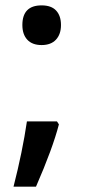

<svg xmlns="http://www.w3.org/2000/svg" viewBox="-20 -572 318 721"><path d="M193.8 -116.2 201.2 -105Q177.7 -14.2 115.2 128.9H30.8Q64.5 -2.9 81.1 -116.2ZM64 -478Q64 -551.8 136.2 -551.8Q172.9 -551.8 190.9 -532.2Q209 -512.7 209 -478Q209 -443.4 190.2 -423.1Q171.4 -402.8 136.2 -402.8Q101.1 -402.8 82.5 -422.9Q64 -442.9 64 -478Z"/></svg>

Font: JBL Sans
Style: Semibold
Weight: 600
Version: Version 1.10